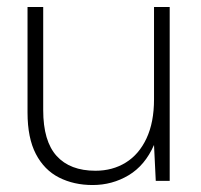

<svg xmlns="http://www.w3.org/2000/svg" viewBox="-20 -519 577 551"><path d="M246 12Q192 12 149.5 -9.5Q107 -31 83 -77Q59 -123 59 -196V-499H104V-203Q104 -114 142.5 -71.5Q181 -29 254 -29Q303 -29 341 -52.5Q379 -76 400.5 -122Q422 -168 422 -234V-499H467V0H427L422 -103Q396 -44 349 -16Q302 12 246 12Z"/></svg>

Font: DM Sans 20pt ExtraLight
Style: Regular
Weight: 250
Version: Version 4.004;gftools[0.9.30]